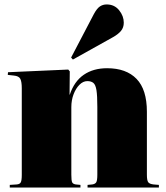

<svg xmlns="http://www.w3.org/2000/svg" viewBox="-20 -844 745 864"><path d="M24 0V-12L55 -14Q69 -15 73.5 -23.5Q78 -32 78 -57V-447Q78 -476 71.5 -489Q65 -502 42 -504L15 -507L16 -519L287 -531L294 -523L293 -418H294Q314 -478 357 -507.5Q400 -537 462 -537Q548 -537 594.5 -489Q641 -441 641 -341V-58Q641 -32 647 -24Q653 -16 671 -14L695 -12V0H374V-12L395 -14Q409 -16 413.5 -24.5Q418 -33 418 -58V-363Q418 -414 414 -438.5Q410 -463 400 -471Q390 -479 373 -479Q354 -479 337.5 -462.5Q321 -446 311 -419.5Q301 -393 301 -362V-58Q301 -32 304.5 -24Q308 -16 321 -14L342 -12V0ZM308 -576 300 -585 402 -780Q416 -806 429.5 -815Q443 -824 460 -824Q495 -824 516 -798Q537 -772 537 -742Q537 -720 524.5 -705Q512 -690 489 -677Z"/></svg>

Font: Literata 72pt Black
Style: Regular
Weight: 900
Designer: Latin by Veronika Burian and Jose Scaglione. Greek by Irene Vlachou. Cyrillic by Vera Evstafieva.
Foundry: TypeTogether
Version: Version 3.002